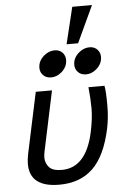

<svg xmlns="http://www.w3.org/2000/svg" viewBox="-63 -1012 694 1071"><g transform="rotate(-5 283.5 -476.0)"><path d="M225.6 15.1Q60.1 15.1 60.1 -115.2Q60.1 -141.1 66.9 -172.9L139.2 -512.7H230L158.7 -175.8Q154.8 -157.7 154.8 -143.1Q154.8 -112.8 174.6 -89.4Q194.3 -65.9 246.1 -65.9Q383.3 -65.9 425.3 -263.2Q440.9 -336.4 440.9 -393.1Q440.9 -445.8 434.1 -512.7H523.9Q530.3 -482.4 530.3 -401.4Q530.3 -332.5 517.6 -272.9Q485.4 -122.6 413.8 -53.7Q342.3 15.1 225.6 15.1ZM427.2 -585Q396 -585 378.9 -606.9Q366.2 -622.1 366.2 -643.6Q366.2 -683.6 401.4 -712.4Q427.7 -733.9 459 -733.9Q489.7 -733.9 506.3 -712.4Q518.6 -696.3 518.6 -675.3Q518.6 -635.3 484.4 -606.9Q458 -585 427.2 -585ZM231.9 -585Q200.7 -585 183.6 -606.9Q170.9 -622.1 170.9 -643.6Q170.9 -683.6 206.1 -712.4Q232.4 -733.9 263.7 -733.9Q294.4 -733.9 311 -712.4Q323.2 -696.3 323.2 -675.3Q323.2 -635.3 289.1 -606.9Q262.7 -585 231.9 -585ZM397.9 -761.7H333.5L383.3 -967.3H493.7Z"/></g></svg>

Font: Cadman
Style: Italic
Weight: 400
Italic angle: -12°
Designer: Paul James MIller
Foundry: High-Logic / Made with FontCreator
Version: Version 2.114;March 28, 2021;FontCreator 13.0.0.2683 64-bit